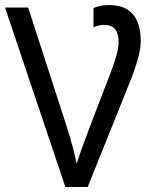

<svg xmlns="http://www.w3.org/2000/svg" viewBox="-20 -744 607 764"><path d="M540 -580Q540 -526 499 -423L329 0H240L0 -714H92L243 -248Q273 -155 285 -92Q299 -139 340 -246L418 -449Q452 -536 452 -574Q452 -612 437.5 -628.5Q423 -645 394 -645Q372 -645 352 -635V-711Q362 -717 378.5 -720.5Q395 -724 413 -724Q540 -724 540 -580Z"/></svg>

Font: Noto Sans Display
Style: Regular
Weight: 400
Designer: Monotype Design team
Foundry: Monotype Imaging Inc.
Version: Version 1.000